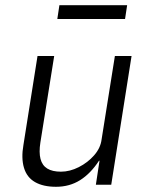

<svg xmlns="http://www.w3.org/2000/svg" viewBox="-20 -709 572 737"><path d="M195 8Q146 8 114.5 -10Q83 -28 72 -65Q61 -102 70 -153L124 -494H188L135 -162Q129 -124 135.5 -99Q142 -74 161.5 -62Q181 -50 214 -50Q248 -50 282.5 -67.5Q317 -85 341.5 -113Q366 -141 370 -174L421 -494H485L407 0H348L362 -92H360Q328 -43 287.5 -17.5Q247 8 195 8ZM200 -636 208 -689H468L460 -636Z"/></svg>

Font: Nunito Sans 7pt Condensed Light
Style: Italic
Weight: 300
Width: 3
Italic angle: -9°
Designer: Vernon Adams
Foundry: Vernon Adams
Version: Version 3.101;gftools[0.9.27]